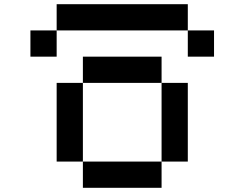

<svg xmlns="http://www.w3.org/2000/svg" viewBox="-20 -895 1165 915"><path d="M250 -875H875V-750H250ZM875 -750H1000V-625H875ZM250 -750V-625H125V-750ZM375 -625H750V-500H375ZM750 -500H875V-125H750ZM750 -125V0H375V-125ZM375 -125H250V-500H375Z"/></svg>

Font: Dogica Pixel
Style: Regular
Weight: 400
Designer: Roberto Mocci
Version: Version 001.000